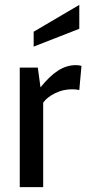

<svg xmlns="http://www.w3.org/2000/svg" viewBox="-20 -767 356 787"><path d="M61 -490H135L146 -409Q184 -456 218.5 -478Q253 -500 291 -500Q303 -500 314 -497L305 -398Q292 -401 275 -401Q238 -401 205 -384.5Q172 -368 157 -346V0H61ZM118 -637 305 -747V-649L118 -576Z"/></svg>

Font: Cabin
Style: Regular
Weight: 400
Designer: Pablo Impallari
Foundry: Pablo Impallari. http://www.impallari.com Igino Marini. http://www.ikern.com
Version: Version 2.200